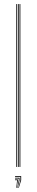

<svg xmlns="http://www.w3.org/2000/svg" viewBox="-20 -820 180 943"><path d="M76 0V-800H80V0ZM60 0V-800H64V0ZM68 0V-800H72V0ZM69.8 103 80 65V49H54V45H84V65L72.2 103ZM60.2 103 64 65H54V61H68V65L62.5 103ZM65 103 72 65V57H54V53H76V65L67.2 103Z"/></svg>

Font: Big Shoulders Inline Thin
Style: Regular
Weight: 100
Designer: Patric King
Foundry: XO Type Co
Version: Version 2.002